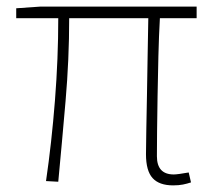

<svg xmlns="http://www.w3.org/2000/svg" viewBox="-20 -547 643 580"><path d="M503 13Q461 13 441 -9Q421 -31 421 -81Q421 -108 422 -156Q423 -204 424 -262.5Q425 -321 426 -381Q427 -441 428 -492H189Q189 -368 178 -241Q167 -114 156 2L119 0Q136 -116 146 -243.5Q156 -371 156 -492H29V-522L101 -527H574V-492H463Q460 -439 458.5 -378Q457 -317 456 -257.5Q455 -198 454.5 -150Q454 -102 454 -75Q454 -20 505 -20Q516 -20 550 -26L557 4Q545 8 532.5 10.5Q520 13 503 13Z"/></svg>

Font: Source Han Sans SC ExtraLight
Style: Regular
Weight: 250
Designer: Ryoko NISHIZUKA 西塚涼子 (kana, bopomofo & ideographs); Paul D. Hunt (Latin, Greek & Cyrillic); Sandoll Communications 산돌커뮤니
Foundry: Adobe
Version: Version 2.004;hotconv 1.0.118;makeotfexe 2.5.65603